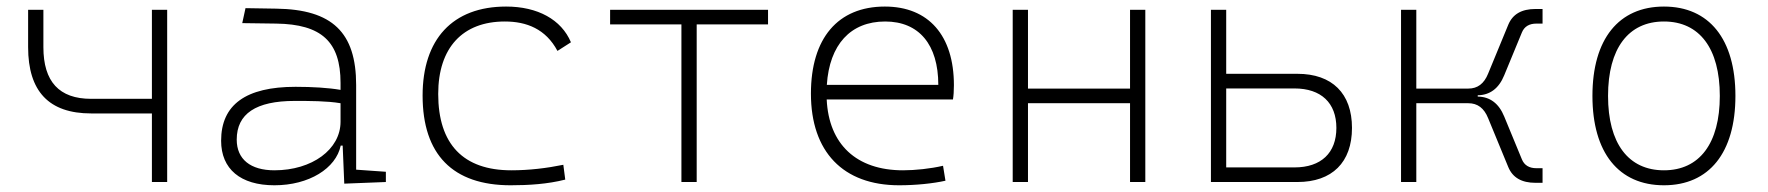

<svg xmlns="http://www.w3.org/2000/svg" viewBox="-20 -547 5313 577"><path d="M253.9 -206.1H436.5V0H482.4V-517.6H436.5V-250H253.9C157.7 -250 110.4 -301.8 110.4 -405.3V-517.6H64.5V-405.3C64.5 -272.5 127 -206.1 253.9 -206.1Z M1014.6 4.9 1139.6 0V-30.8L1050.3 -37.1V-291.5C1050.3 -449.7 978.5 -518.6 810.5 -521L717.8 -522.5L708 -477.5L810.5 -476.1C945.8 -474.1 1003.4 -421.9 1003.4 -297.9V-276.9C967.3 -283.2 918.9 -286.1 868.2 -286.1C718.8 -286.1 644.5 -232.4 644.5 -124C644.5 -39.1 702.6 9.8 804.7 9.8C908.7 9.8 989.7 -41 1003.9 -109.4H1009.8ZM1003.4 -236.8V-181.2C1003.4 -98.1 918 -35.2 804.7 -35.2C732.9 -35.2 691.4 -68.4 691.4 -127.4C691.4 -205.1 749 -243.7 865.7 -243.7C910.2 -243.7 962.4 -243.7 1003.4 -236.8Z M1514.6 9.8C1568.4 9.8 1625.5 6.3 1678.7 -7.3L1672.9 -51.8C1622.6 -41.5 1569.8 -35.2 1516.6 -35.2C1372.1 -35.2 1296.9 -113.8 1296.9 -264.6C1296.9 -403.8 1370.6 -482.4 1497.1 -482.4C1562.5 -482.4 1620.1 -460 1655.3 -394L1695.8 -419.9C1667 -488.3 1595.7 -527.3 1501 -527.3C1339.8 -527.3 1250 -428.7 1250 -259.8C1250 -82.5 1340.8 9.8 1514.6 9.8Z M2027.8 0H2073.7V-473.6H2288.1V-517.6H1813.5V-473.6H2027.8Z M2682.1 9.8C2732.4 9.8 2784.2 4.4 2821.3 -3.9L2814 -48.8C2775.9 -40 2730.5 -35.2 2693.8 -35.2C2553.7 -35.2 2470.7 -113.3 2464.4 -248H2843.8C2845.7 -258.3 2846.7 -274.4 2846.7 -291C2846.7 -440.4 2770.5 -527.3 2639.2 -527.3C2498 -527.3 2417 -432.1 2417 -265.6C2417 -90.8 2513.7 9.8 2682.1 9.8ZM2464.8 -292C2472.7 -413.1 2536.1 -482.4 2640.1 -482.4C2741.7 -482.4 2799.8 -413.1 2799.8 -292Z M3376 0H3421.9V-517.6H3376V-280.8H3069.3V-517.6H3023.4V0H3069.3V-236.8H3376Z M3619.1 0H3878.9C3983.4 0 4043 -59.1 4043 -162.6C4043 -266.1 3983.4 -325.2 3878.9 -325.2H3665V-517.6H3619.1ZM3665 -43.9V-281.2H3870.1C3950.2 -281.2 3996.1 -237.8 3996.1 -162.6C3996.1 -87.4 3950.2 -43.9 3870.1 -43.9Z M4190.4 0H4236.3V-236.8H4392.6C4420.4 -236.8 4439.9 -222.2 4452.1 -191.9L4512.7 -44.9C4525.9 -13.2 4552.7 2.4 4594.7 2.4H4615.7V-41.5H4597.2C4575.7 -41.5 4561 -50.3 4553.7 -67.9L4500.5 -196.8C4484.4 -236.3 4457.5 -256.3 4420.9 -256.8V-260.7C4457.5 -261.2 4484.4 -281.2 4500.5 -320.8L4553.7 -449.7C4561 -467.3 4575.7 -476.1 4597.2 -476.1H4615.7V-520H4594.7C4552.7 -520 4525.9 -504.4 4512.7 -472.7L4452.1 -325.7C4439.9 -295.4 4420.4 -280.8 4392.6 -280.8H4236.3V-517.6H4190.4Z M4980.5 9.8C5116.2 9.8 5195.3 -87.9 5195.3 -258.8C5195.3 -429.7 5116.2 -527.3 4980.5 -527.3C4844.7 -527.3 4765.6 -429.7 4765.6 -258.8C4765.6 -87.9 4844.7 9.8 4980.5 9.8ZM4980.5 -35.2C4873.5 -35.2 4812.5 -116.2 4812.5 -258.8C4812.5 -401.4 4873.5 -482.4 4980.5 -482.4C5087.4 -482.4 5148.4 -401.4 5148.4 -258.8C5148.4 -116.2 5087.4 -35.2 4980.5 -35.2Z"/></svg>

Font: Cascadia Mono PL ExtraLight
Style: Regular
Weight: 200
Monospace: yes
Designer: Aaron Bell
Foundry: Saja Typeworks
Version: Version 2404.023